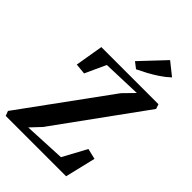

<svg xmlns="http://www.w3.org/2000/svg" viewBox="-299 -1111 1227 1227"><g transform="rotate(45 314.0 -497.5)"><path d="M-3.5 0 -16 -32.5 414 -623 485.5 -696 223 -687 158.5 -546 85.5 -553 117.5 -743H633.5L644.5 -711L214.5 -118L150 -49.5L432.5 -63L519.5 -224L591.5 -207L542 0ZM374.5 -799.5 333 -831.5 487 -995 574 -925.5Q545 -898 509.5 -874.5Q474 -851 439 -832.2Q404 -813.5 374.5 -799.5Z"/></g></svg>

Font: Merriweather 60pt
Style: Bold Italic
Weight: 700
Italic angle: -7.8°
Version: Version 2.101